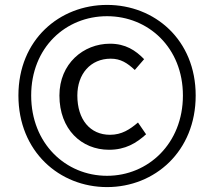

<svg xmlns="http://www.w3.org/2000/svg" viewBox="-20 -750 872 782"><path d="M416 12C610 12 777 -133 777 -361C777 -588 610 -730 416 -730C222 -730 55 -588 55 -361C55 -133 222 12 416 12ZM416 -34C247 -34 107 -166 107 -361C107 -556 247 -684 416 -684C584 -684 725 -556 725 -361C725 -166 584 -34 416 -34ZM424 -140C491 -140 535 -167 575 -203L542 -251C509 -223 476 -201 428 -201C347 -201 295 -263 295 -361C295 -449 349 -511 431 -511C471 -511 498 -494 529 -465L567 -509C532 -545 491 -572 428 -572C320 -572 222 -491 222 -361C222 -223 312 -140 424 -140Z"/></svg>

Font: Noto Sans CJK SC Regular
Style: Regular
Weight: 400
Designer: Ryoko NISHIZUKA (kana & ideographs); Paul D. Hunt (Latin, Greek & Cyrillic); Wenlong ZHANG (bopomofo); Sandoll Communica
Foundry: Adobe Systems Incorporated
Version: Version 1.004;PS 1.004;hotconv 1.0.82;makeotf.lib2.5.63406